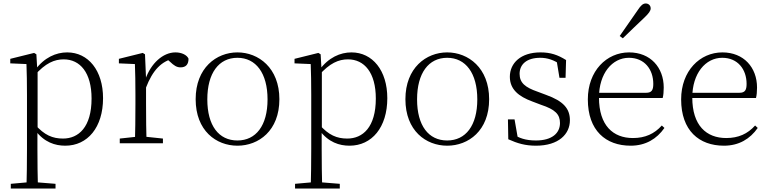

<svg xmlns="http://www.w3.org/2000/svg" viewBox="-20 -823 4417 1103"><path d="M42 260H299V233L175 223H154L42 233ZM132 260H198C196 199 195 101 195 32V-71L196 -80V-420L194 -425L189 -511L176 -519L39 -485V-459L132 -455C134 -405 135 -347 135 -278V32C135 102 134 199 132 260ZM355 14C483 14 572 -91 572 -259C572 -418 487 -522 366 -522C302 -522 234 -493 181 -420H169L178 -389C241 -461 293 -482 346 -482C440 -482 506 -406 506 -257C506 -92 431 -27 342 -27C283 -27 235 -46 181 -108L169 -75H182C234 -5 297 14 355 14Z M668 0H916V-27L802 -39H779L668 -27ZM755 0H822C820 -48 819 -159 819 -226V-371L813 -511L800 -519L663 -485V-459L755 -455C757 -405 758 -350 758 -281V-226C758 -159 757 -48 755 0ZM818 -318C857 -420 908 -473 983 -488H934L957 -468C979 -447 995 -436 1017 -436C1049 -436 1063 -454 1063 -486C1054 -507 1024 -522 988 -522C916 -522 847 -459 815 -367H801Z M1344 14C1466 14 1585 -72 1585 -253C1585 -433 1465 -522 1344 -522C1223 -522 1104 -433 1104 -253C1104 -72 1222 14 1344 14ZM1344 -16C1237 -16 1171 -101 1171 -252C1171 -403 1237 -491 1344 -491C1450 -491 1517 -403 1517 -252C1517 -101 1450 -16 1344 -16Z M1675 260H1932V233L1808 223H1787L1675 233ZM1765 260H1831C1829 199 1828 101 1828 32V-71L1829 -80V-420L1827 -425L1822 -511L1809 -519L1672 -485V-459L1765 -455C1767 -405 1768 -347 1768 -278V32C1768 102 1767 199 1765 260ZM1988 14C2116 14 2205 -91 2205 -259C2205 -418 2120 -522 1999 -522C1935 -522 1867 -493 1814 -420H1802L1811 -389C1874 -461 1926 -482 1979 -482C2073 -482 2139 -406 2139 -257C2139 -92 2064 -27 1975 -27C1916 -27 1868 -46 1814 -108L1802 -75H1815C1867 -5 1930 14 1988 14Z M2549 14C2671 14 2790 -72 2790 -253C2790 -433 2670 -522 2549 -522C2428 -522 2309 -433 2309 -253C2309 -72 2427 14 2549 14ZM2549 -16C2442 -16 2376 -101 2376 -252C2376 -403 2442 -491 2549 -491C2655 -491 2722 -403 2722 -252C2722 -101 2655 -16 2549 -16Z M3059 14C3190 14 3254 -53 3254 -132C3254 -199 3217 -242 3117 -278L3069 -296C2997 -321 2965 -347 2965 -399C2965 -452 3004 -491 3084 -491C3124 -491 3162 -479 3203 -450V-483L3176 -485L3194 -376H3229L3232 -478C3184 -508 3143 -522 3085 -522C2972 -522 2909 -461 2909 -382C2909 -310 2959 -269 3038 -240L3088 -221C3170 -194 3197 -166 3197 -116C3197 -58 3151 -16 3059 -16C2999 -16 2961 -30 2925 -54V-18L2957 -17L2936 -137H2898L2900 -23C2953 1 2998 14 3059 14Z M3603 14C3689 14 3753 -25 3797 -88L3782 -102C3739 -54 3686 -30 3616 -30C3502 -30 3421 -102 3421 -263C3421 -401 3497 -491 3593 -491C3682 -491 3733 -425 3733 -341C3733 -306 3724 -290 3692 -290H3387V-260H3787C3791 -275 3793 -296 3793 -320C3793 -435 3717 -522 3594 -522C3465 -522 3357 -416 3357 -252C3357 -73 3460 14 3603 14ZM3540 -616 3558 -603C3602 -645 3644 -687 3682 -722C3708 -747 3718 -761 3718 -775C3718 -793 3704 -803 3690 -803C3674 -803 3662 -793 3643 -764C3611 -718 3576 -668 3540 -616Z M4139 14C4225 14 4289 -25 4333 -88L4318 -102C4275 -54 4222 -30 4152 -30C4038 -30 3957 -102 3957 -263C3957 -401 4033 -491 4129 -491C4218 -491 4269 -425 4269 -341C4269 -306 4260 -290 4228 -290H3923V-260H4323C4327 -275 4329 -296 4329 -320C4329 -435 4253 -522 4130 -522C4001 -522 3893 -416 3893 -252C3893 -73 3996 14 4139 14Z"/></svg>

Font: Source Han Serif TW VF
Style: Regular
Weight: 250
Designer: Ryoko NISHIZUKA 西塚涼子 (kana & ideographs); Frank Grießhammer (Latin, Greek & Cyrillic); Wenlong ZHANG 张文龙 (bopomofo); San
Foundry: Adobe
Version: Version 2.002;hotconv 1.1.0;makeotfexe 2.6.0